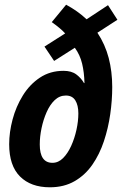

<svg xmlns="http://www.w3.org/2000/svg" viewBox="-20 -786 523 816"><path d="M192 10Q111 10 65 -36Q19 -82 19 -173Q19 -224 33.5 -278.5Q48 -333 77 -380Q106 -427 149.5 -456Q193 -485 250 -485Q284 -485 304.5 -469.5Q325 -454 337 -433H339Q338 -478 329 -515.5Q320 -553 298 -583L210 -527L169 -588L257 -644Q246 -656 231.5 -668Q217 -680 200 -692L261 -766Q285 -753 307 -737.5Q329 -722 348 -704L439 -764L479 -702L394 -647Q427 -597 442 -539.5Q457 -482 457 -416Q457 -360 448.5 -300.5Q440 -241 421.5 -185.5Q403 -130 372.5 -86Q342 -42 297 -16Q252 10 192 10ZM203 -94Q228 -94 248 -114Q268 -134 282.5 -166Q297 -198 305 -234.5Q313 -271 313 -304Q313 -339 300 -359.5Q287 -380 260 -380Q233 -380 212.5 -360.5Q192 -341 178 -309Q164 -277 156.5 -241Q149 -205 149 -172Q149 -94 203 -94Z"/></svg>

Font: Noto Sans Condensed
Style: Bold Italic
Weight: 700
Width: 3
Italic angle: -12°
Designer: Monotype Design Team
Foundry: Monotype Imaging Inc.
Version: Version 2.013; ttfautohint (v1.8.4.7-5d5b)